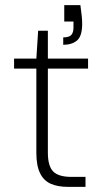

<svg xmlns="http://www.w3.org/2000/svg" viewBox="-20 -730 400 750"><path d="M246 0Q206 0 178.5 -12Q151 -24 136.5 -53.5Q122 -83 122 -133V-462H35V-501H122L129 -610H167V-501H324V-462H167V-134Q167 -81 188 -60Q209 -39 259 -39H314V0ZM227 -555V-584Q250 -584 258.5 -593.5Q267 -603 267 -622V-646H231V-710H294Q297 -687 299 -670Q301 -653 301 -637Q301 -589 281 -572Q261 -555 227 -555Z"/></svg>

Font: DM Sans 18pt ExtraLight
Style: Regular
Weight: 250
Designer: Colophon Foundry, Jonny Pinhorn
Foundry: Colophon Foundry
Version: Version 4.004;gftools[0.9.30]